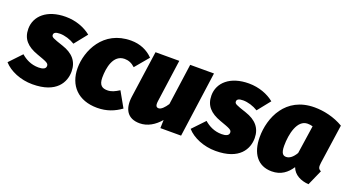

<svg xmlns="http://www.w3.org/2000/svg" viewBox="-73 -1003 2668 1472"><g transform="rotate(20 1261.0 -267.0)"><path d="M275 -554C122 -554 35 -473 35 -370C35 -287 81 -240 167 -209C251 -179 268 -173 268 -150C268 -125 241 -117 209 -117C148 -117 101 -143 67 -173L-27 -74C22 -18 113 20 209 20C405 20 459 -87 459 -174C459 -258 411 -309 327 -337C240 -366 227 -371 227 -390C227 -406 240 -417 277 -417C316 -417 362 -403 399 -380L482 -484C432 -525 358 -554 275 -554Z M808 -554C580 -554 493 -355 493 -217C493 -74 582 20 737 20C815 20 876 -5 930 -44L860 -168C823 -145 798 -133 765 -133C725 -133 696 -148 696 -212C696 -291 716 -405 809 -405C839 -405 867 -395 895 -369L988 -480C943 -527 881 -554 808 -554Z M1084 20C1148 20 1205 -15 1249 -67L1247 0H1416L1490 -534H1296L1249 -197C1227 -163 1202 -138 1182 -138C1165 -138 1153 -147 1159 -189L1207 -534H1013L959 -151C945 -49 983 20 1084 20Z M1769 -554C1616 -554 1529 -473 1529 -370C1529 -287 1575 -240 1661 -209C1745 -179 1762 -173 1762 -150C1762 -125 1735 -117 1703 -117C1642 -117 1595 -143 1561 -173L1467 -74C1516 -18 1607 20 1703 20C1899 20 1953 -87 1953 -174C1953 -258 1905 -309 1821 -337C1734 -366 1721 -371 1721 -390C1721 -406 1734 -417 1771 -417C1810 -417 1856 -403 1893 -380L1976 -484C1926 -525 1852 -554 1769 -554Z M2305 -554C2069 -554 1986 -354 1986 -197C1986 -64 2047 20 2161 20C2237 20 2285 -19 2320 -72C2341 -15 2399 12 2461 16L2517 -110C2491 -121 2491 -138 2495 -172L2541 -491C2467 -535 2380 -554 2305 -554ZM2297 -418C2313 -418 2324 -416 2339 -412L2305 -182C2281 -141 2254 -122 2228 -122C2206 -122 2185 -132 2185 -198C2185 -292 2212 -418 2297 -418Z"/></g></svg>

Font: Fira Sans Heavy
Style: Italic
Weight: 900
Italic angle: -8°
Designer: bBox Type GmbH & Carrois Corporate GbR & Edenspiekermann AG
Foundry: bBox Type GmbH & Carrois Corporate GbR & Edenspiekermann AG
Version: Version 4.301;PS 004.301;hotconv 1.0.88;makeotf.lib2.5.64775